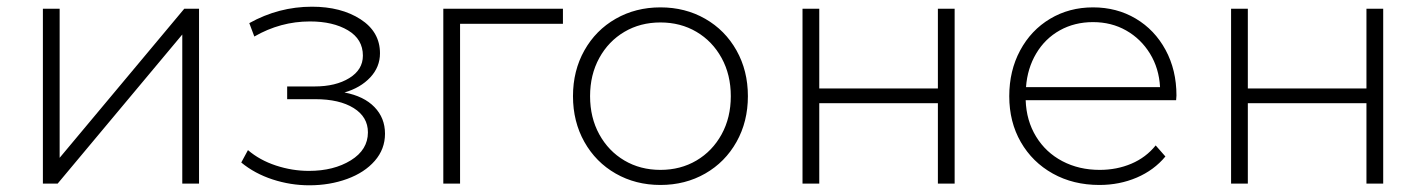

<svg xmlns="http://www.w3.org/2000/svg" viewBox="-20 -548 4256 573"><path d="M108 -522H158V-77L530 -522H574V0H524V-445L152 0H108Z M700 -63 720 -100Q755 -70 803.5 -54Q852 -38 902 -38Q976 -38 1027 -69.5Q1078 -101 1078 -153Q1078 -199 1035.5 -225.5Q993 -252 921 -252H837V-290H919Q982 -290 1022.5 -315Q1063 -340 1063 -382Q1063 -431 1018.5 -457.5Q974 -484 905 -484Q817 -484 739 -439L724 -479Q812 -528 911 -528Q998 -528 1056 -490.5Q1114 -453 1114 -389Q1114 -348 1085 -317Q1056 -286 1008 -272Q1066 -261 1097.5 -228.5Q1129 -196 1129 -149Q1129 -103 1098.5 -68Q1068 -33 1016 -14Q964 5 903 5Q847 5 793.5 -12.5Q740 -30 700 -63Z M1303 -522H1660V-477H1353V0H1303Z M1690 -261Q1690 -337 1724 -397.5Q1758 -458 1817.5 -492Q1877 -526 1951 -526Q2025 -526 2084.5 -492Q2144 -458 2178 -397.5Q2212 -337 2212 -261Q2212 -185 2178 -124.5Q2144 -64 2084.5 -30Q2025 4 1951 4Q1877 4 1817.5 -30Q1758 -64 1724 -124.5Q1690 -185 1690 -261ZM2161 -261Q2161 -325 2133.5 -375Q2106 -425 2058.5 -453Q2011 -481 1951 -481Q1891 -481 1843.5 -453Q1796 -425 1768.5 -375Q1741 -325 1741 -261Q1741 -197 1768.5 -147Q1796 -97 1843.5 -69Q1891 -41 1951 -41Q2011 -41 2058.5 -69Q2106 -97 2133.5 -147Q2161 -197 2161 -261Z M2375 -522H2425V-284H2779V-522H2829V0H2779V-240H2425V0H2375Z M2992 -261Q2992 -337 3024.5 -397.5Q3057 -458 3114 -492Q3171 -526 3242 -526Q3313 -526 3369.5 -492.5Q3426 -459 3458.5 -399Q3491 -339 3491 -263L3490 -249H3041Q3043 -188 3072 -140.5Q3101 -93 3150.5 -67Q3200 -41 3262 -41Q3313 -41 3356.5 -59.5Q3400 -78 3429 -114L3458 -81Q3424 -40 3372.5 -18Q3321 4 3261 4Q3183 4 3122 -30Q3061 -64 3026.5 -124Q2992 -184 2992 -261ZM3442 -288Q3439 -344 3412 -388Q3385 -432 3341 -457Q3297 -482 3242 -482Q3187 -482 3143 -457.5Q3099 -433 3072.5 -388.5Q3046 -344 3042 -288Z M3654 -522H3704V-284H4058V-522H4108V0H4058V-240H3704V0H3654Z"/></svg>

Font: Goldbeck Next Light
Style: Regular
Weight: 300
Designer: Julieta Ulanovsky
Foundry: Julieta Ulanovsky
Version: Version 7.200